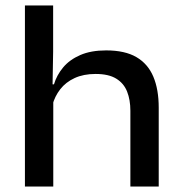

<svg xmlns="http://www.w3.org/2000/svg" viewBox="-20 -681 664 701"><path d="M456 0V-277Q456 -316.5 444 -346.8Q432 -377 404.2 -394Q376.5 -411 329 -411Q285 -411 252.5 -396Q220 -381 200 -355.2Q180 -329.5 171.5 -297.5L153.5 -373H177Q187 -406.5 210.5 -434.8Q234 -463 273 -480Q312 -497 367.5 -497Q436 -497 478 -472.5Q520 -448 539.8 -401.2Q559.5 -354.5 559.5 -288V0ZM71 0V-661H174V-492.5L171.5 -348L174.5 -342V0Z"/></svg>

Font: Anek Gujarati SemiExpanded Medium
Style: Regular
Weight: 500
Width: 6
Designer: Mrunmayee Ghaisas (Gujarati), Yesha Goshar (Latin)
Foundry: Ek Type
Version: Version 1.003